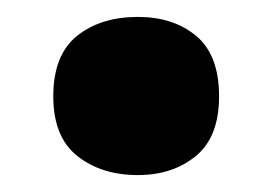

<svg xmlns="http://www.w3.org/2000/svg" viewBox="-20 -580 323 227"><path d="M43 -466Q43 -515 71 -537.5Q99 -560 143 -560Q185 -560 212 -537.5Q239 -515 239 -466Q239 -418 211.5 -395.5Q184 -373 143 -373Q100 -373 71.5 -395.5Q43 -418 43 -466Z"/></svg>

Font: Noto Sans SemiCondensed Black
Style: Regular
Weight: 900
Width: 4
Designer: Monotype Design Team
Foundry: Monotype Imaging Inc.
Version: Version 2.013; ttfautohint (v1.8.4.7-5d5b)